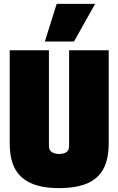

<svg xmlns="http://www.w3.org/2000/svg" viewBox="-20 -959 610 989"><path d="M30 -222V-700H232V-208Q232 -200 234 -193Q236 -186 240 -181.5Q244 -177 250.5 -173.5Q257 -170 265.5 -168Q274 -166 284 -166Q296 -166 304.5 -168Q313 -170 319 -173.5Q325 -177 329 -182Q333 -187 334.5 -194Q336 -201 336 -208V-700H540V-222Q540 -172 530 -134Q520 -96 500 -69Q480 -42 449.5 -24.5Q419 -7 377.5 1.5Q336 10 284 10Q233 10 192.5 1.5Q152 -7 121.5 -24.5Q91 -42 70.5 -69Q50 -96 40 -134Q30 -172 30 -222ZM211 -745 272 -939H470L361 -745Z"/></svg>

Font: Georama SemiCondensed Black
Style: Regular
Weight: 900
Width: 4
Designer: Jean-Baptiste Levee
Foundry: Production Type
Version: Version 1.001